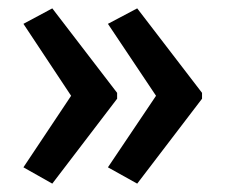

<svg xmlns="http://www.w3.org/2000/svg" viewBox="-20 -496 537 459"><path d="M463 -260 308 -57 238 -96 353 -267 238 -439 308 -476 463 -274ZM260 -260 105 -57 36 -96 150 -267 36 -439 105 -476 260 -274Z"/></svg>

Font: Noto Sans Khmer Condensed Medium
Style: Regular
Weight: 500
Width: 3
Designer: Danh Hong and the Monotype Design Team
Foundry: Monotype Imaging Inc.
Version: Version 2.004; ttfautohint (v1.8.4.7-5d5b)